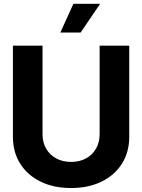

<svg xmlns="http://www.w3.org/2000/svg" viewBox="-20 -964 737 995"><path d="M496.3 -727.5H649.8V-255.5Q649.8 -175.8 612.1 -116Q574.4 -56.2 506.5 -22.9Q438.7 10.4 348.2 10.4Q257.8 10.4 190 -22.9Q122.2 -56.2 84.5 -116Q46.9 -175.8 46.9 -255.5V-727.5H200.4V-268.2Q200.4 -226.4 218.8 -194.1Q237.3 -161.8 270.6 -143.4Q303.8 -125 348.2 -125Q393 -125 426.2 -143.4Q459.4 -161.8 477.8 -194.1Q496.3 -226.4 496.3 -268.2ZM292.6 -795.3 360.4 -944.3H499L397.7 -795.3Z"/></svg>

Font: Inter Tight
Style: Regular
Weight: 400
Designer: Rasmus Andersson
Foundry: rsms
Version: Version 3.002